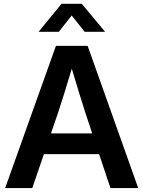

<svg xmlns="http://www.w3.org/2000/svg" viewBox="-20 -962 733 982"><path d="M6.3 0 266.1 -727.5H428.2L687 0H544.9L486.8 -173.8H204.6L145 0ZM240.7 -279.8H451.7L417.5 -382.3Q401.4 -432.6 384.5 -487.3Q367.7 -542 347.2 -610.8Q326.7 -542 309.6 -487.3Q292.5 -432.6 275.9 -382.3ZM280.8 -799.3H177.7V-799.8L294.4 -942.4H398.4L517.1 -799.8V-799.3H413.1L346.7 -882.8Z"/></svg>

Font: Inter Display SemiBold
Style: Regular
Weight: 600
Designer: Rasmus Andersson
Foundry: rsms
Version: Version 4.001;git-9221beed3